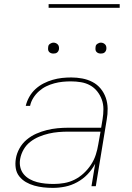

<svg xmlns="http://www.w3.org/2000/svg" viewBox="-20 -904 640 932"><path d="M237 8Q213 8 190.5 5.5Q168 3 146.5 -3Q125 -9 106 -20Q87 -31 73.5 -48Q60 -65 56.5 -87.5Q53 -110 57 -134Q61 -159 74.5 -183.5Q88 -208 109.5 -226Q131 -244 156 -255Q181 -266 207 -272.5Q233 -279 259 -281.5Q285 -284 311 -284H471L478 -326Q482 -350 482 -374.5Q482 -399 474 -421Q466 -443 451.5 -461Q437 -479 417 -490Q397 -501 373 -505Q349 -509 324 -509Q304 -509 284 -507Q264 -505 243.5 -499.5Q223 -494 204.5 -485Q186 -476 169.5 -461.5Q153 -447 141.5 -428.5Q130 -410 126 -390H105Q110 -412 122 -433.5Q134 -455 152 -471.5Q170 -488 191.5 -499Q213 -510 235.5 -516.5Q258 -523 280.5 -525.5Q303 -528 326 -528Q353 -528 379.5 -523Q406 -518 429 -506Q452 -494 468.5 -474Q485 -454 493.5 -429.5Q502 -405 502.5 -377.5Q503 -350 498 -323L445 0H424L442 -109Q427 -81 405 -58Q383 -35 354.5 -19.5Q326 -4 296 2Q266 8 237 8ZM241 -11Q266 -11 292 -15.5Q318 -20 342 -32Q366 -44 386.5 -63Q407 -82 422 -105Q437 -128 445 -153Q453 -178 457 -203L468 -265H311Q288 -265 264 -263Q240 -261 216.5 -255.5Q193 -250 170 -240.5Q147 -231 127 -215.5Q107 -200 94.5 -178Q82 -156 78 -133Q74 -112 78.5 -92.5Q83 -73 95 -58.5Q107 -44 124 -34.5Q141 -25 160 -20Q179 -15 199.5 -13Q220 -11 241 -11ZM469 -644Q463 -644 457.5 -646Q452 -648 448 -652.5Q444 -657 443.5 -663.5Q443 -670 444 -676Q444 -681 446.5 -685Q449 -689 453 -691.5Q457 -694 461 -695.5Q465 -697 470 -697Q476 -697 481.5 -694.5Q487 -692 491 -687.5Q495 -683 496 -676.5Q497 -670 496 -664Q495 -659 492.5 -655Q490 -651 486.5 -648.5Q483 -646 478.5 -645Q474 -644 469 -644ZM239 -644Q233 -644 227.5 -646Q222 -648 218 -652.5Q214 -657 213.5 -663.5Q213 -670 214 -676Q214 -681 216.5 -685Q219 -689 223 -691.5Q227 -694 231 -695.5Q235 -697 240 -697Q246 -697 251.5 -694.5Q257 -692 261 -687.5Q265 -683 266 -676.5Q267 -670 266 -664Q265 -659 262.5 -655Q260 -651 256.5 -648.5Q253 -646 248.5 -645Q244 -644 239 -644ZM216 -866V-884H561V-866Z"/></svg>

Font: Iosevka Thin Extended Oblique
Style: Regular
Weight: 100
Width: 7
Italic angle: -9°
Monospace: yes
Designer: Belleve Invis
Foundry: Belleve Invis
Version: Version 32.5.0; ttfautohint (v1.8.4)